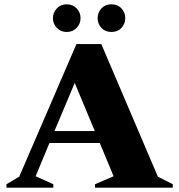

<svg xmlns="http://www.w3.org/2000/svg" viewBox="-20 -869 830 889"><path d="M10 0V-16L69 -51L334 -665H449L711 -51L780 -16V0H420V-16L506 -53L442 -207H209L145 -53L227 -16V0ZM232 -262H419L326 -485ZM289 -721Q261 -721 243 -740Q225 -759 225 -785Q225 -811 243 -830Q261 -849 289 -849Q317 -849 335 -830Q353 -811 353 -785Q353 -759 335 -740Q317 -721 289 -721ZM496 -721Q467 -721 449.5 -740Q432 -759 432 -785Q432 -811 449.5 -830Q467 -849 496 -849Q525 -849 542.5 -830Q560 -811 560 -785Q560 -759 542.5 -740Q525 -721 496 -721Z"/></svg>

Font: Spectral ExtraBold
Style: Regular
Weight: 800
Designer: Jean-Baptiste Levee
Foundry: Production Type
Version: Version 2.001